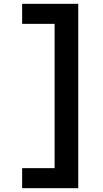

<svg xmlns="http://www.w3.org/2000/svg" viewBox="-20 -843 540 1006"><path d="M96 143V38H266V-718H96V-823H390V143Z"/></svg>

Font: Iosevka Extrabold
Style: Regular
Weight: 800
Monospace: yes
Designer: Belleve Invis
Foundry: Belleve Invis
Version: Version 32.5.0; ttfautohint (v1.8.4)